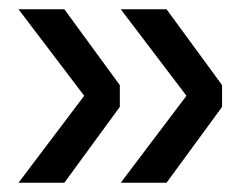

<svg xmlns="http://www.w3.org/2000/svg" viewBox="-20 -478 540 415"><path d="M20 -83 162 -271 20 -458H119L239 -294V-247L119 -83ZM241 -83 383 -271 241 -458H340L460 -294V-247L340 -83Z"/></svg>

Font: Radio Canada
Style: Regular
Weight: 400
Designer: Charles Daoud, Etienne Aubert Bonn, Alexandre Saumier Demers, Jacques Le Bailly
Foundry: Radio-Canada
Version: Version 2.104;gftools[0.9.28.dev5+ged2979d]